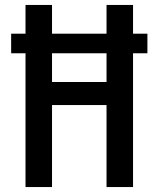

<svg xmlns="http://www.w3.org/2000/svg" viewBox="-20 -755 640 775"><path d="M83 0V-540H25V-619H83V-735H190V-619H410V-735H517V-619H575V-540H517V0H410V-331H190V0ZM190 -424H410V-540H190Z"/></svg>

Font: Iosevka Aile Semibold
Style: Regular
Weight: 600
Designer: Belleve Invis
Foundry: Belleve Invis
Version: Version 31.1.0; ttfautohint (v1.8.4)